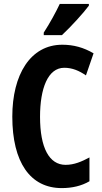

<svg xmlns="http://www.w3.org/2000/svg" viewBox="-20 -953 523 983"><path d="M435 -924V-933H286C265 -889 238 -839 204 -786V-773H297C343 -816 408 -887 435 -924ZM309 -606C350 -606 385 -591 420 -567L459 -680C408 -710 356 -724 299 -724C135 -724 43 -570 43 -356C43 -122 135 10 296 10C349 10 397 -1 438 -25V-147C399 -126 360 -109 316 -109C232 -109 185 -196 185 -355C185 -500 225 -606 309 -606Z"/></svg>

Font: Noto Sans Georgian ExtraCondensed Bold
Style: Regular
Weight: 700
Width: 2
Designer: Monotype Design Team, Akaki Razmadze
Foundry: Google LLC
Version: Version 2.005